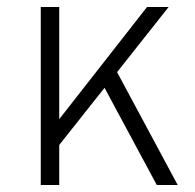

<svg xmlns="http://www.w3.org/2000/svg" viewBox="-20 -531 559 551"><path d="M280 -279 150 -115V0H97V-511H150V-189L402 -511H464L316 -324L490 0H430Z"/></svg>

Font: Overpass ExtraLight
Style: Regular
Weight: 200
Designer: Delve Withrington, Thomas Jockin
Foundry: Delve Fonts
Version: Version 3.000;DELV;Overpass